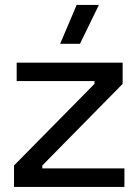

<svg xmlns="http://www.w3.org/2000/svg" viewBox="-20 -740 545 760"><path d="M35.5 0H472.5V-73.5H147.5V-85L465.5 -408V-492H46V-419H354V-408L35.5 -85ZM283.5 -720.5 218 -566.5H296.5L371.5 -720.5Z"/></svg>

Font: MCL Standard
Style: Regular
Weight: 400
Designer: Květoslav Bartoš
Foundry: Florian Karsten
Version: Version 1.001;Glyphs 3.2.3 (3260)